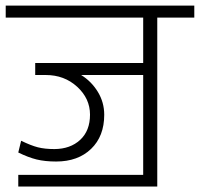

<svg xmlns="http://www.w3.org/2000/svg" viewBox="-35 -643 714 686"><path d="M30.3 23.4V-18.1H476.6V-375H254.9Q291.5 -352.5 314.5 -314.9Q337.4 -277.3 337.4 -232.9Q337.4 -156.2 290.5 -111.1Q243.7 -65.9 165.5 -65.9Q126 -65.9 95.9 -73.2Q65.9 -80.6 30.3 -98.1L40.5 -140.1Q75.7 -123 100.3 -116.7Q125 -110.4 159.7 -110.4Q216.3 -110.8 251.5 -143.3Q286.6 -175.8 286.6 -233.4Q286.6 -291 240.7 -333Q194.8 -375 128.4 -375H90.8V-418H476.6V-580.1H-14.6V-623H659.2V-580.1H526.9V23.4Z"/></svg>

Font: Yantramanav Light
Style: Regular
Weight: 300
Version: Version 1.001;PS 1.0;hotconv 1.0.72;makeotf.lib2.5.5900; ttf